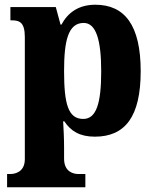

<svg xmlns="http://www.w3.org/2000/svg" viewBox="-20 -566 656 812"><path d="M10 226H341V170H312C292 170 251 162 251 105V58C251 18 249 -20 247 -53H252C279 -12 317 12 381 12C509 12 575 -72 575 -265C575 -460 507 -546 383 -546C311 -546 266 -511 240 -462H236L216 -536H24V-480H30C63 -480 85 -471 85 -409V107C85 162 43 170 23 170H10ZM332 -63C268 -63 251 -127 251 -266C251 -393 268 -469 334 -469C387 -469 408 -395 408 -264C408 -128 387 -63 332 -63Z"/></svg>

Font: Noto Serif Sinhala SemiCondensed ExtraBold
Style: Regular
Weight: 800
Width: 4
Designer: Jelle Bosma - Monotype Design Team
Foundry: Monotype Imaging Inc.
Version: Version 2.007